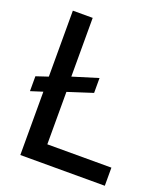

<svg xmlns="http://www.w3.org/2000/svg" viewBox="-136 -831 794 924"><g transform="rotate(20 260.5 -369.5)"><path d="M178.7 -739.3V-438.5L308.6 -478.5V-402.3L181.6 -361.3V-92.8H509.8V0H77.1V-324.2L15.6 -304.7V-380.9L77.1 -401.4V-739.3Z"/></g></svg>

Font: RobotoJAA
Style: Medium
Weight: 500
Version: Version 2.05; 2016-11-05